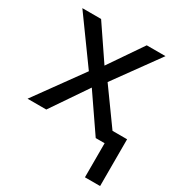

<svg xmlns="http://www.w3.org/2000/svg" viewBox="-160 -591 817 878"><g transform="rotate(30 248.5 -152.0)"><path d="M497 180V-67H420L289 -249L459 -484H360L239 -307L119 -484H20L190 -249L10 0H109L239 -191L370 0H417V180Z"/></g></svg>

Font: Gamestation Text
Style: Bold
Weight: 400
Designer: Jonas Hecksher
Foundry: Jonas Hecksher, Playtypeª, e-types AS
Version: Version 1.003